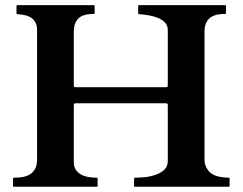

<svg xmlns="http://www.w3.org/2000/svg" viewBox="-20 -708 920 728"><path d="M33.2 0Q30.8 0 30 -1.5Q29.3 -2.9 29.3 -3.9V-30.3Q29.3 -31.2 30 -32.7Q30.8 -34.2 33.2 -34.2Q48.3 -34.2 63.7 -36.4Q79.1 -38.6 91.8 -45.9Q104.5 -53.2 112.5 -66.9Q120.6 -80.6 120.6 -104V-593.3Q120.6 -609.9 115.2 -621.1Q109.9 -632.3 100.1 -639.4Q90.3 -646.5 76.7 -649.9Q63 -653.3 46.4 -654.3Q42.5 -654.3 42.5 -658.2V-684.6Q42.5 -688.5 45.9 -688.5H335Q337.4 -688.5 338.1 -687Q338.9 -685.5 338.9 -684.6V-658.2Q338.9 -655.3 335 -655.3Q320.3 -655.3 306.6 -652.6Q293 -649.9 282.7 -642.6Q272.5 -635.3 266.1 -621.8Q259.8 -608.4 259.8 -586.4V-385.3Q259.8 -380.4 261.2 -378.9Q262.7 -377.4 267.6 -377.4H608.4Q613.3 -377.4 614.7 -378.9Q616.2 -380.4 616.2 -385.3V-594.2Q616.2 -611.3 605.5 -622.6Q594.7 -633.8 578.4 -640.4Q562 -647 543 -650.1Q523.9 -653.3 507.8 -654.3Q503.9 -654.3 503.9 -658.2V-684.6Q503.9 -688.5 507.3 -688.5H833Q835.4 -688.5 836.2 -687Q836.9 -685.5 836.9 -684.6V-658.2Q836.9 -655.3 833 -655.3Q818.4 -655.3 804.4 -652.6Q790.5 -649.9 779.5 -642.6Q768.6 -635.3 762 -621.8Q755.4 -608.4 755.4 -586.4V-103Q755.4 -90.3 759 -80.3Q762.7 -70.3 770.5 -60.5Q778.3 -49.8 796.1 -42.5Q814 -35.2 846.7 -34.2Q850.6 -34.2 850.6 -30.3V-3.9Q850.6 0 846.7 0H492.2Q489.7 0 489 -1.5Q488.3 -2.9 488.3 -3.9V-30.3Q488.3 -31.2 489 -32.7Q489.7 -34.2 492.2 -34.2Q506.8 -34.2 527.8 -36.1Q548.8 -38.1 568.6 -44.7Q588.4 -51.3 602.3 -63.7Q616.2 -76.2 616.2 -97.7V-308.6Q616.2 -313.5 614.7 -314.9Q613.3 -316.4 608.4 -316.4H267.6Q262.7 -316.4 261.2 -314.9Q259.8 -313.5 259.8 -308.6V-92.8Q259.8 -76.2 267.1 -64.9Q274.4 -53.7 286.4 -46.9Q298.3 -40 314 -37.1Q329.6 -34.2 346.2 -34.2Q349.1 -34.2 349.6 -32.7Q350.1 -31.2 350.1 -30.3V-3.9Q350.1 -2.9 349.6 -1.5Q349.1 0 346.7 0H33.2Z"/></svg>

Font: Cardo
Style: Bold
Weight: 700
Designer: David J. Perry
Foundry: David J. Perry
Version: Version 1.0011